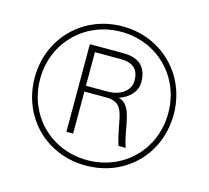

<svg xmlns="http://www.w3.org/2000/svg" viewBox="-106 -857 1079 993"><g transform="rotate(15 433.5 -360.5)"><path d="M90 -361C90 -554 239 -704 433 -704C627 -704 776 -555 776 -361C776 -165 628 -17 433 -17C238 -17 90 -166 90 -361ZM328 -567H465C529 -567 564 -541 564 -477C564 -420 507 -387 446 -387H328ZM61 -361C61 -148 221 12 433 12C646 12 805 -148 805 -361C805 -571 644 -733 433 -733C222 -733 61 -571 61 -361ZM328 -131V-356H443C555 -356 527 -271 571 -130H610C575 -222 589 -352 508 -371C564 -389 600 -431 600 -477C600 -568 548 -600 468 -600H292V-131Z"/></g></svg>

Font: Perun ExtraLight
Style: Regular
Weight: 200
Foundry: Copyright (c) Stefan Peev, Context Ltd, 2016
Version: Version 1.089